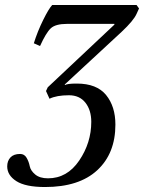

<svg xmlns="http://www.w3.org/2000/svg" viewBox="-20 -510 579 772"><path d="M9 159Q9 137 22 123Q35 109 61 109Q78 109 87 124.5Q96 140 99.5 158Q103 176 121.5 191.5Q140 207 173 207Q250 207 298.5 135.5Q347 64 347 -20Q347 -67 323.5 -97Q300 -127 257 -127Q208 -127 179 -113L165 -144L172 -159L440 -411V-414H250Q203 -414 184 -396Q165 -378 141 -325L116 -336Q131 -384 153.5 -429.5Q176 -475 190 -490H529L539 -476L529 -454Q517 -427 469 -382L240 -170L242 -168Q249 -174 289 -174Q369 -174 406.5 -128Q444 -82 444 -9Q444 107 371 174.5Q298 242 161 242Q83 242 46 218.5Q9 195 9 159Z"/></svg>

Font: Heuristica
Style: Italic
Weight: 400
Italic angle: -13°
Version: Version 1.0.2